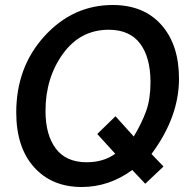

<svg xmlns="http://www.w3.org/2000/svg" viewBox="-20 -734 761 768"><path d="M634 -68 561 1 509 -54Q416 14 307 14Q187 14 116 -65.5Q45 -145 45 -284Q45 -466 158.5 -590Q272 -714 431 -714Q555 -714 625.5 -634.5Q696 -555 696 -419Q696 -266 586 -118ZM415 -615Q301 -615 231.5 -518.5Q162 -422 162 -290Q162 -195 203 -140Q244 -85 327 -85Q394 -85 441 -119L369 -198L442 -269L515 -188Q547 -241 564.5 -289.5Q582 -338 582 -405Q582 -504 540.5 -559.5Q499 -615 415 -615Z"/></svg>

Font: Cabin
Style: Medium Italic
Weight: 500
Designer: Pablo Impallari
Foundry: Pablo Impallari. www.impallari.com Igino Marini. www.ikern.com
Version: Version 1.005